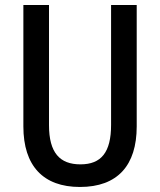

<svg xmlns="http://www.w3.org/2000/svg" viewBox="-20 -734 637 764"><path d="M524 -231V-714H422V-237C422 -128 383 -80 300 -80C218 -80 175 -126 175 -236V-714H73V-231C73 -74 152 10 298 10C448 10 524 -76 524 -231Z"/></svg>

Font: Noto Sans Gujarati UI Condensed Medium
Style: Regular
Weight: 500
Width: 3
Designer: Jelle Bosma - Monotype Design Team, Universal Thirst
Foundry: Monotype Imaging Inc.
Version: Version 2.106